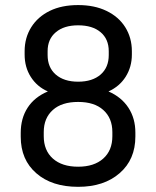

<svg xmlns="http://www.w3.org/2000/svg" viewBox="-20 -720 608 750"><path d="M122.1 -43Q61 -95.7 61 -186V-201.2Q61 -257.8 87.9 -299.3Q114.7 -340.8 167 -362.8Q124.5 -381.3 100.1 -419.9Q76.2 -457.5 76.2 -506.8V-520Q76.2 -572.3 102.1 -613.8Q127.9 -654.8 174.8 -677.7Q221.2 -700.2 285.2 -700.2Q348.6 -700.2 395.5 -677.7Q443.4 -654.8 469.2 -613.8Q495.1 -572.3 495.1 -520V-506.8Q495.1 -458.5 470.7 -419.9Q446.8 -382.3 403.8 -362.8Q454.6 -340.8 481.9 -298.8Q508.8 -257.3 508.8 -202.1V-187Q508.8 -96.7 447.3 -43.5Q386.2 9.8 285.2 9.8Q182.6 9.8 122.1 -43ZM373.5 -429.2Q404.8 -457 404.8 -504.9V-520Q404.8 -567.4 373 -594.2Q341.3 -621.1 285.2 -621.1Q230 -621.1 198.2 -594.2Q166 -567.4 166 -520V-504.9Q166 -457 197.3 -429.2Q229.5 -400.9 285.2 -400.9Q341.3 -400.9 373.5 -429.2ZM418.9 -188V-204.1Q418.9 -258.8 383.3 -290.5Q348.6 -321.8 285.2 -321.8Q221.2 -321.8 186.5 -290.5Q150.9 -258.8 150.9 -204.1V-188Q150.9 -132.3 186.5 -100.6Q222.2 -68.8 285.2 -68.8Q347.7 -68.8 383.3 -100.6Q418.9 -132.3 418.9 -188Z"/></svg>

Font: D-DIN Exp
Style: Regular
Weight: 400
Width: 7
Designer: Charles Nix
Foundry: Datto Inc.
Version: Version 1.00